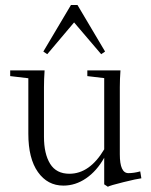

<svg xmlns="http://www.w3.org/2000/svg" viewBox="-20 -708 585 744"><path d="M163.1 -498 147.9 -508.3 254.9 -688.5H280.3L387.2 -508.3L372.1 -498L267.1 -621.1ZM225.6 11.2Q164.1 11.2 127 -41.3Q89.8 -93.8 89.8 -189.5V-404.8L19.5 -413.1V-435.1H152.8Q150.4 -400.9 150.4 -370.1V-178.2Q150.4 -111.8 174.3 -73.2Q198.2 -34.7 249 -34.7Q327.6 -34.7 383.8 -129.4V-405.3L318.4 -413.1V-435.1H446.8Q444.3 -400.9 444.3 -370.1V-109.9Q444.3 -37.1 477.5 -37.1Q499 -37.1 523.4 -43.9L527.8 -17.1Q510.7 -15.1 458.5 -2.2Q406.2 10.7 397.9 15.6L383.8 6.3V-96.7Q355 -45.4 313.7 -17.1Q272.5 11.2 225.6 11.2Z"/></svg>

Font: Elstob Light
Style: Regular
Weight: 300
Designer: Peter S. Baker
Version: Version 1.015